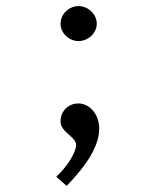

<svg xmlns="http://www.w3.org/2000/svg" viewBox="-20 -443 540 631"><path d="M238 -308C270 -308 298 -334 298 -365C298 -397 269 -423 238 -423C207 -423 179 -397 179 -365C179 -334 207 -308 238 -308ZM199 168C270 95 306 33 306 -20C306 -69 273 -103 238 -103C203 -103 179 -77 179 -44C179 -8 230 6 230 33C230 58 202 103 165 138Z"/></svg>

Font: Inconsolata Thin
Style: Regular
Weight: 100
Monospace: yes
Designer: Raph Levien, Cyreal, Brenton Simpson
Foundry: Raph Levien, Cyreal, Google
Version: Version 3.100